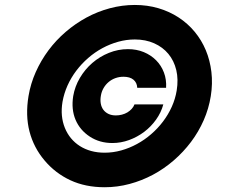

<svg xmlns="http://www.w3.org/2000/svg" viewBox="-20 -759 955 790"><path d="M97.3 -363.6Q105.8 -414.8 127.1 -462.5Q148.4 -510.3 179.5 -552Q210.6 -593.8 250.5 -628Q290.5 -662.3 336.1 -687Q381.7 -711.6 432.2 -725.1Q482.6 -738.6 534.8 -738.6Q586.6 -738.6 632.1 -725.1Q677.6 -711.6 715 -687.1Q752.5 -662.6 780.9 -628.4Q809.3 -594.1 826.7 -552.6Q844.1 -511 849.8 -463.1Q855.5 -415.1 847.3 -363.6Q839.1 -312.1 818.2 -264.4Q797.2 -216.6 766 -175.1Q734.7 -133.5 695 -99.1Q655.2 -64.6 609.4 -40.1Q563.6 -15.6 513.1 -2.1Q462.7 11.4 410.5 11.4Q331.3 11.4 269.5 -17.4Q207.7 -46.2 163.4 -98.7Q118.6 -151.6 101.4 -217.9Q84.2 -284.1 97.3 -363.6ZM246.8 -233Q256.4 -209.2 272 -190.3Q287.6 -171.5 308.4 -158.2Q329.2 -144.9 354.9 -137.8Q380.7 -130.7 410.5 -130.7Q445 -130.7 478.7 -140.1Q512.4 -149.5 543.5 -166.4Q574.6 -183.2 601.9 -206.9Q629.3 -230.5 650.7 -258.9Q672.2 -287.3 686.8 -319.6Q701.3 -351.9 707 -386.4Q714.5 -432.2 705.3 -470.7Q696 -509.2 672.9 -537.1Q649.9 -565 614.5 -580.8Q579.2 -596.6 534.8 -596.6Q500.4 -596.6 466.4 -587.2Q432.5 -577.8 401.3 -560.9Q370 -544 342.9 -520.4Q315.7 -496.8 294 -468.2Q272.4 -439.6 257.8 -407.1Q243.3 -374.6 237.2 -340.2Q232.2 -310 234.7 -283.4Q237.2 -256.7 246.8 -233ZM281.2 -363.6Q288 -403.4 308.8 -438.6Q329.5 -473.7 359.9 -500Q390.3 -526.3 428.1 -541.5Q465.9 -556.8 506.4 -556.8Q541.9 -556.8 571.6 -544.6Q601.2 -532.3 622.3 -511Q643.5 -489.7 654.5 -460.6Q665.5 -431.5 663.4 -397.7H544.7Q543.7 -419 529.1 -431.1Q514.6 -443.2 487.9 -443.2Q470.5 -443.2 454.7 -437.5Q438.9 -431.8 426.7 -421.3Q414.4 -410.9 406.1 -396.5Q397.7 -382.1 394.9 -364.3Q392 -347.3 394.7 -332.6Q397.4 -317.8 405.4 -307.2Q413.4 -296.5 426.3 -290.3Q439.3 -284.1 456.7 -284.1Q469.5 -284.1 481.7 -287.3Q494 -290.5 504.1 -296.5Q514.2 -302.6 521.8 -310.9Q529.5 -319.2 533.4 -329.5H652Q643.1 -296.2 622.3 -267Q601.6 -237.9 573.2 -216.4Q544.7 -195 511 -182.7Q477.3 -170.5 442.5 -170.5Q389.9 -170.5 349.8 -196.7Q308.9 -223.4 290.8 -266.3Q272.7 -309.3 281.2 -363.6Z"/></svg>

Font: Inter P Black
Style: Italic
Weight: 900
Italic angle: -9.40001°
Designer: Rasmus Andersson
Foundry: rsms
Version: Version 3.018;git-588b23468